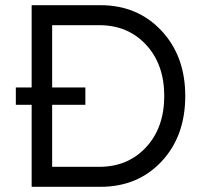

<svg xmlns="http://www.w3.org/2000/svg" viewBox="-20 -720 784 740"><path d="M41 -316V-383H102V-700H367Q510 -700 602 -602Q694 -504 694 -350Q694 -195 602.5 -97.5Q511 0 367 0H102V-316ZM181 -77H362Q473 -77 543 -152.5Q613 -228 613 -350Q613 -472 543 -547.5Q473 -623 362 -623H181V-383H309V-316H181Z"/></svg>

Font: Easer Grotesk Light
Style: Regular
Weight: 300
Designer: Boardeaser, Bonnie Shaver-Troup, Thomas Jockin
Foundry: Lexend
Version: Version 1.008;Glyphs 3.1.2 (3151)